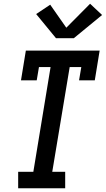

<svg xmlns="http://www.w3.org/2000/svg" viewBox="-20 -1005 565 1025"><path d="M77 0V-88H158L250 -647H188L176 -576H92L118 -735H512L486 -576H402L414 -647H352L259 -88H328V0ZM279 -801 173 -930 248 -980 334 -857 461 -985 525 -925 374 -801Z"/></svg>

Font: Iosevka Slab Semibold Oblique
Style: Regular
Weight: 600
Italic angle: -9°
Monospace: yes
Designer: Belleve Invis
Foundry: Belleve Invis
Version: Version 11.1.1; ttfautohint (v1.8.3)